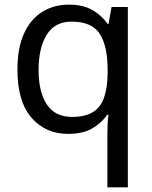

<svg xmlns="http://www.w3.org/2000/svg" viewBox="-20 -566 655 826"><path d="M442 11Q442 -7 443 -31Q444 -55 447 -72H441Q418 -38 377.5 -14Q337 10 273 10Q176 10 115.5 -59.5Q55 -129 55 -267Q55 -359 83 -421Q111 -483 161 -514.5Q211 -546 276 -546Q339 -546 379 -522Q419 -498 443 -463H447L460 -536H530V240H442ZM290 -63Q345 -63 378.5 -83Q412 -103 427 -144.5Q442 -186 443 -248V-266Q443 -368 409 -420.5Q375 -473 288 -473Q216 -473 181 -416.5Q146 -360 146 -265Q146 -170 181.5 -116.5Q217 -63 290 -63Z"/></svg>

Font: eng115
Style: Regular
Weight: 400
Designer: Monotype Design Team
Foundry: Monotype Imaging Inc.
Version: Version 2.013